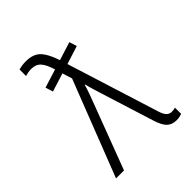

<svg xmlns="http://www.w3.org/2000/svg" viewBox="-220 -880 1003 1003"><g transform="rotate(-45 281.5 -378.5)"><path d="M490 9Q456 9 436.5 -10.5Q417 -30 403 -75L316 -352Q307 -381 298 -410Q289 -439 284 -461H281Q275 -439 266.5 -415Q258 -391 249 -368L110 0H51L258 -532L241 -586L139 -554L126 -596L229 -628L228 -629Q214 -676 195 -697Q176 -718 142 -718Q128 -718 117 -715.5Q106 -713 97 -711V-759Q108 -762 121 -764Q134 -766 151 -766Q202 -766 230 -739Q258 -712 281 -644L382 -676L395 -634L294 -602L453 -96Q462 -65 474 -52.5Q486 -40 503 -40Q510 -40 517.5 -41Q525 -42 530 -44V2Q522 5 512.5 7Q503 9 490 9Z"/></g></svg>

Font: Noto Sans Mono SemiCondensed Light
Style: Regular
Weight: 300
Width: 4
Designer: Monotype Design Team
Foundry: Monotype Imaging Inc.
Version: Version 2.014; ttfautohint (v1.8.4.7-5d5b)